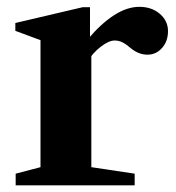

<svg xmlns="http://www.w3.org/2000/svg" viewBox="-20 -556 529 576"><path d="M27 0V-35L101.5 -54.5V-435.5L26 -463.5V-487L228.5 -534.5H250V-444L254 -439.5V-54.5L384 -35V0ZM243 -372 244.5 -439.5Q284 -486 322.8 -510.8Q361.5 -535.5 398 -535.5Q435 -535.5 459.5 -514.5Q484 -493.5 484 -462.5Q484 -432.5 466.2 -412.2Q448.5 -392 422.5 -392Q396.5 -392 373.5 -410.5Q359 -423 347.8 -428.8Q336.5 -434.5 324 -434.5Q306.5 -434.5 282.2 -415.8Q258 -397 243 -372Z"/></svg>

Font: Libre Caslon Text
Style: Regular
Weight: 400
Designer: Pablo Impallari, Rodrigo Fuenzalida, Katja Schimmel
Foundry: Pablo Impallari, Rodrigo Fuenzalida
Version: Version 2.000